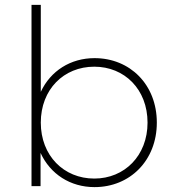

<svg xmlns="http://www.w3.org/2000/svg" viewBox="-20 -762 714 786"><path d="M366 -31C241 -31 147 -125 147 -260C147 -396 241 -489 366 -489C490 -489 584 -396 584 -260C584 -125 490 -31 366 -31ZM146 -136C186 -49 268 4 367 4C512 4 622 -105 622 -260C622 -416 512 -524 367 -524C269 -524 187 -472 147 -386V-742H109V0H146Z"/></svg>

Font: Montserrat-Alt1 ExtLt
Style: Regular
Weight: 200
Designer: Differentunic
Foundry: Differentunic
Version: Version 7.222